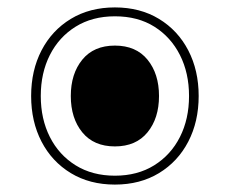

<svg xmlns="http://www.w3.org/2000/svg" viewBox="-20 -548 620 518"><path d="M290 -50Q222 -50 171 -81Q120 -112 92 -166Q64 -220 64 -289Q64 -358 92 -412Q120 -466 171 -497Q222 -528 290 -528Q358 -528 409 -497Q460 -466 488 -412Q516 -358 516 -289Q516 -220 488 -166Q460 -112 409 -81Q358 -50 290 -50ZM290 -74Q351 -74 396 -102Q441 -130 465.5 -178.5Q490 -227 490 -289Q490 -351 465.5 -399.5Q441 -448 396.5 -476Q352 -504 290 -504Q229 -504 184 -476Q139 -448 114.5 -399.5Q90 -351 90 -289Q90 -227 114.5 -178.5Q139 -130 184 -102Q229 -74 290 -74ZM290 -153Q233 -153 202 -191Q171 -229 171 -289Q171 -349 202 -387Q233 -425 290 -425Q347 -425 378 -387Q409 -349 409 -289Q409 -229 378 -191Q347 -153 290 -153Z"/></svg>

Font: Noto Sans Thai Looped ExtLight
Style: Regular
Weight: 200
Designer: Sasikarn Vongin, Ben Mitchell
Foundry: The Fontpad Ltd
Version: Version 1.00